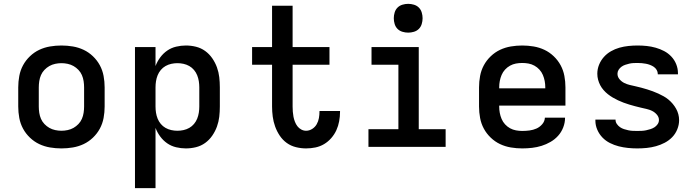

<svg xmlns="http://www.w3.org/2000/svg" viewBox="-20 -765 3640 1000"><path d="M300 8Q270 8 240.5 3Q211 -2 184.5 -14.5Q158 -27 136 -48Q114 -69 100 -95Q86 -121 80.5 -150.5Q75 -180 75 -210V-310Q75 -340 80.5 -369.5Q86 -399 100 -425Q114 -451 136 -472Q158 -493 184.5 -505.5Q211 -518 240.5 -523Q270 -528 300 -528Q330 -528 359.5 -523Q389 -518 415.5 -505.5Q442 -493 464 -472Q486 -451 500 -425Q514 -399 519.5 -369.5Q525 -340 525 -310V-210Q525 -180 519.5 -150.5Q514 -121 500 -95Q486 -69 464 -48Q442 -27 415.5 -14.5Q389 -2 359.5 3Q330 8 300 8ZM300 -84Q316 -84 332.5 -87.5Q349 -91 363 -99Q377 -107 388.5 -119Q400 -131 406.5 -146Q413 -161 415.5 -177.5Q418 -194 418 -210V-310Q418 -326 415.5 -342.5Q413 -359 406.5 -374Q400 -389 388.5 -401Q377 -413 363 -421Q349 -429 332.5 -432.5Q316 -436 300 -436Q284 -436 267.5 -432.5Q251 -429 237 -421Q223 -413 211.5 -401Q200 -389 193.5 -374Q187 -359 184.5 -342.5Q182 -326 182 -310V-210Q182 -194 184.5 -177.5Q187 -161 193.5 -146Q200 -131 211.5 -119Q223 -107 237 -99Q251 -91 267.5 -87.5Q284 -84 300 -84Z M683 215V-520H790V-421Q799 -445 814.5 -466Q830 -487 851 -501.5Q872 -516 897.5 -522Q923 -528 948 -528Q975 -528 1001 -521.5Q1027 -515 1048.5 -499.5Q1070 -484 1085.5 -461.5Q1101 -439 1110 -414Q1119 -389 1122 -363Q1125 -337 1125 -310V-210Q1125 -183 1122 -157Q1119 -131 1110 -106Q1101 -81 1085.5 -58.5Q1070 -36 1048.5 -20.5Q1027 -5 1001 1.5Q975 8 948 8Q923 8 897.5 2Q872 -4 851 -18.5Q830 -33 814.5 -54Q799 -75 790 -99V215ZM904 -84Q920 -84 936 -87.5Q952 -91 966 -99Q980 -107 990.5 -119.5Q1001 -132 1007 -147Q1013 -162 1015.5 -178Q1018 -194 1018 -210V-310Q1018 -326 1015.5 -342Q1013 -358 1007 -373Q1001 -388 990.5 -400.5Q980 -413 966 -421Q952 -429 936 -432.5Q920 -436 904 -436Q888 -436 872 -432.5Q856 -429 842 -421Q828 -413 817.5 -400.5Q807 -388 801 -373Q795 -358 792.5 -342Q790 -326 790 -310V-210Q790 -194 792.5 -178Q795 -162 801 -147Q807 -132 817.5 -119.5Q828 -107 842 -99Q856 -91 872 -87.5Q888 -84 904 -84Z M1574 8Q1548 8 1521.5 1.5Q1495 -5 1473.5 -20.5Q1452 -36 1437 -58.5Q1422 -81 1413 -106Q1404 -131 1400.5 -157.5Q1397 -184 1397 -210V-428H1293V-520H1397V-735H1504V-520H1696V-428H1504V-210Q1504 -197 1505 -183.5Q1506 -170 1508.5 -157Q1511 -144 1516 -131Q1521 -118 1529 -107.5Q1537 -97 1549 -90.5Q1561 -84 1574 -84Q1591 -84 1606 -93.5Q1621 -103 1629.5 -118Q1638 -133 1641 -150Q1644 -167 1644 -184V-187H1751V-182Q1751 -158 1746.5 -133.5Q1742 -109 1732 -87Q1722 -65 1705.5 -46Q1689 -27 1668 -14.5Q1647 -2 1623 3Q1599 8 1574 8Z M1899 0V-92H2055V-428H1915V-520H2161V-92H2301V0ZM2106 -595Q2091 -595 2076 -599.5Q2061 -604 2050.5 -614.5Q2040 -625 2035.5 -640Q2031 -655 2031 -670Q2031 -685 2035.5 -700Q2040 -715 2050.5 -725.5Q2061 -736 2076 -740.5Q2091 -745 2106 -745Q2121 -745 2136 -740.5Q2151 -736 2161.5 -725.5Q2172 -715 2176.5 -700Q2181 -685 2181 -670Q2181 -655 2176.5 -640Q2172 -625 2161.5 -614.5Q2151 -604 2136 -599.5Q2121 -595 2106 -595Z M2700 8Q2670 8 2640.5 3Q2611 -2 2584.5 -14.5Q2558 -27 2536 -48Q2514 -69 2500 -95Q2486 -121 2480.5 -150.5Q2475 -180 2475 -210V-310Q2475 -340 2480.5 -369.5Q2486 -399 2500 -425Q2514 -451 2536 -472Q2558 -493 2584.5 -505.5Q2611 -518 2640.5 -523Q2670 -528 2700 -528Q2730 -528 2759.5 -523Q2789 -518 2815.5 -505.5Q2842 -493 2864 -472Q2886 -451 2900 -425Q2914 -399 2919.5 -369.5Q2925 -340 2925 -310V-215H2580V-210Q2580 -193 2583 -177Q2586 -161 2592.5 -145.5Q2599 -130 2610.5 -117.5Q2622 -105 2636.5 -97Q2651 -89 2667.5 -86Q2684 -83 2700 -83Q2719 -83 2738 -85.5Q2757 -88 2774 -95.5Q2791 -103 2804 -118Q2817 -133 2818 -152H2923Q2923 -126 2913.5 -101.5Q2904 -77 2887 -58Q2870 -39 2847.5 -26Q2825 -13 2801 -5.5Q2777 2 2751.5 5Q2726 8 2700 8ZM2580 -305H2820V-310Q2820 -327 2817 -343Q2814 -359 2807.5 -374.5Q2801 -390 2789.5 -402.5Q2778 -415 2763.5 -423Q2749 -431 2733 -434Q2717 -437 2700 -437Q2683 -437 2667 -434Q2651 -431 2636.5 -423Q2622 -415 2610.5 -402.5Q2599 -390 2592.5 -374.5Q2586 -359 2583 -343Q2580 -327 2580 -310Z M3299 8Q3275 8 3250.5 5.5Q3226 3 3202.5 -3Q3179 -9 3157 -20Q3135 -31 3118 -48.5Q3101 -66 3091 -89Q3081 -112 3081 -136V-142H3186V-140Q3186 -129 3193 -119Q3200 -109 3209.5 -102.5Q3219 -96 3230 -92.5Q3241 -89 3252.5 -86.5Q3264 -84 3275.5 -83.5Q3287 -83 3299 -83Q3311 -83 3322.5 -83.5Q3334 -84 3345.5 -86.5Q3357 -89 3368 -92.5Q3379 -96 3388.5 -102Q3398 -108 3405 -118Q3412 -128 3412 -140Q3412 -155 3401.5 -167.5Q3391 -180 3377 -187Q3363 -194 3347.5 -197.5Q3332 -201 3317 -204.5Q3302 -208 3287 -212Q3272 -216 3257 -220.5Q3242 -225 3227.5 -230.5Q3213 -236 3199 -242.5Q3185 -249 3171.5 -257Q3158 -265 3146 -274.5Q3134 -284 3123.5 -296Q3113 -308 3106 -321.5Q3099 -335 3095 -350Q3091 -365 3091 -381Q3091 -405 3100 -427.5Q3109 -450 3125 -468Q3141 -486 3162 -498Q3183 -510 3206 -516.5Q3229 -523 3253 -525.5Q3277 -528 3301 -528Q3325 -528 3348.5 -525.5Q3372 -523 3395 -516.5Q3418 -510 3439 -499Q3460 -488 3476.5 -470.5Q3493 -453 3502 -430.5Q3511 -408 3511 -384V-378H3406V-380Q3406 -391 3400 -401Q3394 -411 3385 -417Q3376 -423 3365.5 -427Q3355 -431 3344.5 -433Q3334 -435 3323 -436Q3312 -437 3301 -437Q3290 -437 3279 -436.5Q3268 -436 3257.5 -433.5Q3247 -431 3236.5 -427.5Q3226 -424 3217 -417.5Q3208 -411 3202 -401.5Q3196 -392 3196 -381Q3196 -365 3206.5 -352.5Q3217 -340 3231 -333Q3245 -326 3260 -322.5Q3275 -319 3290.5 -315.5Q3306 -312 3321 -308Q3336 -304 3350.5 -299.5Q3365 -295 3380 -289.5Q3395 -284 3409 -277.5Q3423 -271 3436.5 -263.5Q3450 -256 3462 -246Q3474 -236 3484 -224Q3494 -212 3501.5 -198.5Q3509 -185 3513 -170Q3517 -155 3517 -139Q3517 -115 3507.5 -91.5Q3498 -68 3481 -50.5Q3464 -33 3442 -21.5Q3420 -10 3396.5 -3.5Q3373 3 3348.5 5.5Q3324 8 3299 8Z"/></svg>

Font: Iosevka Semibold Extended
Style: Regular
Weight: 600
Width: 7
Monospace: yes
Designer: Belleve Invis
Foundry: Belleve Invis
Version: Version 32.5.0; ttfautohint (v1.8.4)